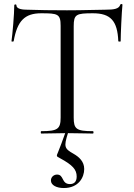

<svg xmlns="http://www.w3.org/2000/svg" viewBox="-20 -674 674 969"><path d="M188 -607C271 -607 286 -604 286 -544V-81C286 -23 271 -12 188 -12C185 -12 185 0 188 0L309 -2C294 39 287 60 273 94C264 114 264 115 282 124C347 159 367 182 367 217C367 243 354 255 333 255C289 255 304 207 268 207C252 207 237 219 237 237C237 261 266 275 302 275C376 275 405 222 405 179C405 141 379 118 351 102C305 76 301 67 323 -2C372 -2 415 0 449 0C453 0 453 -12 449 -12C365 -12 352 -23 352 -81V-542C352 -602 365 -607 449 -607C538 -607 573 -569 577 -466C577 -464 589 -463 589 -466C589 -498 594 -611 598 -650C598 -655 588 -655 587 -650C580 -629 556 -625 511 -625C459 -625 412 -622 318 -622C243 -622 174 -623 117 -625C98 -625 63 -627 63 -647C63 -654 52 -653 52 -647C52 -603 43 -501 38 -466C38 -463 49 -464 49 -466C67 -569 105 -607 188 -607Z"/></svg>

Font: Cormorant Garamond
Style: Regular
Weight: 400
Designer: Christian Thalmann (Catharsis Fonts)
Foundry: Catharsis Fonts
Version: Version 4.002;Glyphs 3.4 (3410)